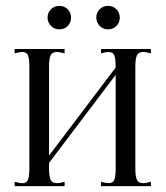

<svg xmlns="http://www.w3.org/2000/svg" viewBox="-20 -634 564 654"><path d="M55 -10Q71 -10 75.5 -22Q80 -34 80 -60V-407Q80 -433 75.5 -445Q71 -457 55 -457Q47 -457 30 -452V-467H200V-452Q183 -457 175 -457Q157 -457 152 -444.5Q147 -432 147 -407V-104L374 -404V-407Q374 -433 369.5 -445Q365 -457 349 -457Q341 -457 324 -452V-467H494V-452Q477 -457 469 -457Q451 -457 446 -444.5Q441 -432 441 -407V-60Q441 -35 446 -22.5Q451 -10 469 -10Q477 -10 494 -15V0H324V-15Q341 -10 349 -10Q365 -10 369.5 -22Q374 -34 374 -60V-379L147 -79V-60Q147 -35 152 -22.5Q157 -10 175 -10Q183 -10 200 -15V0H30V-15Q47 -10 55 -10ZM142 -574Q142 -591 153.5 -602.5Q165 -614 182 -614Q199 -614 210.5 -602.5Q222 -591 222 -574Q222 -557 210.5 -545.5Q199 -534 182 -534Q165 -534 153.5 -546Q142 -558 142 -574ZM308 -574Q308 -591 319.5 -602.5Q331 -614 348 -614Q365 -614 376.5 -602.5Q388 -591 388 -574Q388 -557 376.5 -545.5Q365 -534 348 -534Q331 -534 319.5 -546Q308 -558 308 -574Z"/></svg>

Font: Viaoda Libre
Style: Regular
Weight: 400
Designer: Gydient
Version: Version 2.000